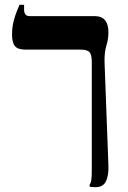

<svg xmlns="http://www.w3.org/2000/svg" viewBox="-20 -617 530 797"><path d="M377 160Q369 160 363 159.5Q357 159 352 158V150Q357 143 359 131Q361 119 361 81V-359Q361 -391 351 -401Q341 -411 316 -411H86Q54 -411 42 -425.5Q30 -440 30 -473Q30 -503 36.5 -528.5Q43 -554 50.5 -572Q58 -590 61 -597H80V-576Q80 -566 85 -558Q90 -550 104 -550H374Q402 -550 416 -533Q430 -516 430 -484Q430 -454 421.5 -427Q413 -400 414 -359L430 69Q432 108 420.5 134Q409 160 377 160Z"/></svg>

Font: Frank Ruhl Libre Medium
Style: Regular
Weight: 500
Designer: Yanek Iontef
Foundry: Fontef
Version: Version 6.004